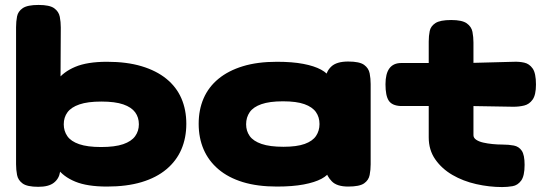

<svg xmlns="http://www.w3.org/2000/svg" viewBox="-20 -748 2204 777"><path d="M413 7Q333 7 284.5 -13Q236 -33 211 -68Q186 -103 177.5 -151Q169 -199 169 -254Q169 -301 177.5 -344.5Q186 -388 211 -422.5Q236 -457 284.5 -477.5Q333 -498 413 -498Q493 -498 553 -480Q613 -462 653.5 -429Q694 -396 714 -350Q734 -304 734 -247Q734 -190 714 -143.5Q694 -97 653.5 -63Q613 -29 553 -11Q493 7 413 7ZM389 -153Q445 -153 478.5 -164.5Q512 -176 527 -197Q542 -218 542 -245Q542 -273 527 -293.5Q512 -314 479 -325.5Q446 -337 390 -337Q335 -337 301.5 -325.5Q268 -314 253 -293.5Q238 -273 238 -245Q238 -218 252.5 -197Q267 -176 300.5 -164.5Q334 -153 389 -153ZM135 8Q90 8 71.5 -5.5Q53 -19 49 -40Q45 -61 45 -83V-638Q45 -661 49 -681.5Q53 -702 72 -715Q91 -728 136 -728Q181 -728 199.5 -714.5Q218 -701 222 -680Q226 -659 226 -637L223 -52Q219 -25 198 -8.5Q177 8 135 8Z M1389 7Q1343 7 1322.5 -14.5Q1302 -36 1299 -58H1317Q1308 -39 1281 -24.5Q1254 -10 1209 -1.5Q1164 7 1101 7Q1022 7 963 -11Q904 -29 864 -63Q824 -97 804 -143.5Q784 -190 784 -247Q784 -304 804 -350Q824 -396 864 -429Q904 -462 963 -480Q1022 -498 1101 -498Q1163 -498 1207.5 -489.5Q1252 -481 1279.5 -466Q1307 -451 1317 -431H1299Q1299 -458 1320.5 -478.5Q1342 -499 1389 -499Q1435 -499 1453.5 -485.5Q1472 -472 1476 -451Q1480 -430 1480 -408V-83Q1480 -61 1476 -40Q1472 -19 1453.5 -6Q1435 7 1389 7ZM1127 -154Q1181 -154 1213 -165.5Q1245 -177 1259 -198Q1273 -219 1273 -246Q1273 -274 1258.5 -294.5Q1244 -315 1212 -326.5Q1180 -338 1125 -338Q1071 -338 1038 -326.5Q1005 -315 990.5 -294Q976 -273 976 -245Q976 -218 990.5 -197.5Q1005 -177 1038.5 -165.5Q1072 -154 1127 -154Z M2012 9Q1960 9 1907 -3Q1854 -15 1811 -40Q1768 -65 1741.5 -103Q1715 -141 1715 -192V-580Q1715 -603 1719 -622.5Q1723 -642 1742 -654.5Q1761 -667 1806 -667Q1850 -667 1869 -653.5Q1888 -640 1892 -619Q1896 -598 1896 -576V-201Q1896 -190 1907 -182.5Q1918 -175 1935.5 -171Q1953 -167 1973.5 -165Q1994 -163 2013 -163Q2039 -163 2059.5 -159Q2080 -155 2091.5 -138Q2103 -121 2103 -81Q2103 -36 2089 -17Q2075 2 2054 5.5Q2033 9 2012 9ZM1604 -493H1871L2059 -498Q2081 -499 2101.5 -494.5Q2122 -490 2135.5 -471Q2149 -452 2149 -406Q2149 -364 2135.5 -345Q2122 -326 2101.5 -321Q2081 -316 2058 -316L1881 -319H1600Q1566 -321 1553 -341Q1540 -361 1540 -407Q1540 -450 1556 -471.5Q1572 -493 1604 -493Z"/></svg>

Font: Fredoka Expanded
Style: Bold
Weight: 700
Width: 7
Designer: Ben Nathan
Foundry: Milena B. Brandão, Ben Nathan
Version: Version 2.001